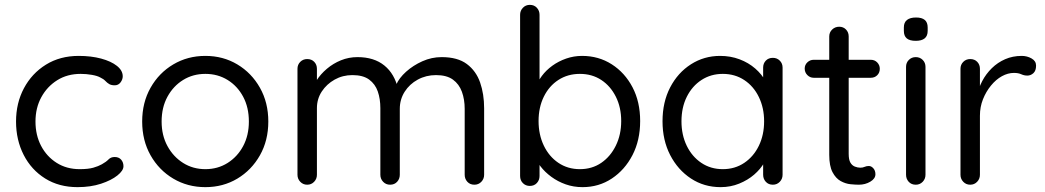

<svg xmlns="http://www.w3.org/2000/svg" viewBox="-20 -760 4299 790"><path d="M304 -530Q355 -530 396 -519Q437 -508 461 -489Q485 -470 485 -446Q485 -433 476 -421Q467 -409 452 -409Q438 -409 429.5 -414Q421 -419 413.5 -427Q406 -435 393 -441Q381 -448 358 -452Q335 -456 312 -456Q257 -456 215.5 -430Q174 -404 150 -360Q126 -316 126 -260Q126 -204 149 -160Q172 -116 213 -90Q254 -64 308 -64Q343 -64 364 -70Q385 -76 399 -84Q417 -94 426.5 -104Q436 -114 452 -114Q469 -114 478.5 -103Q488 -92 488 -76Q488 -58 463 -38Q438 -18 395.5 -4Q353 10 299 10Q223 10 166 -25.5Q109 -61 77.5 -122.5Q46 -184 46 -260Q46 -336 78.5 -397Q111 -458 169 -494Q227 -530 304 -530Z M1084 -260Q1084 -182 1049.5 -121Q1015 -60 956.5 -25Q898 10 825 10Q752 10 693 -25Q634 -60 599.5 -121Q565 -182 565 -260Q565 -338 599.5 -399Q634 -460 693 -495Q752 -530 825 -530Q898 -530 956.5 -495Q1015 -460 1049.5 -399Q1084 -338 1084 -260ZM1004 -260Q1004 -318 980.5 -362Q957 -406 916.5 -431Q876 -456 825 -456Q774 -456 733.5 -431Q693 -406 669 -362Q645 -318 645 -260Q645 -203 669 -159Q693 -115 733.5 -89.5Q774 -64 825 -64Q876 -64 916.5 -89.5Q957 -115 980.5 -159Q1004 -203 1004 -260Z M1451 -525Q1519 -525 1561.5 -490.5Q1604 -456 1618 -393H1603L1610 -411Q1622 -439 1651 -465Q1680 -491 1718 -508Q1756 -525 1797 -525Q1863 -525 1901 -496.5Q1939 -468 1955.5 -420.5Q1972 -373 1972 -314V-41Q1972 -24 1960.5 -12Q1949 0 1932 0Q1914 0 1903 -12Q1892 -24 1892 -41V-312Q1892 -351 1880.5 -382.5Q1869 -414 1843.5 -432.5Q1818 -451 1774 -451Q1733 -451 1699 -432.5Q1665 -414 1645 -382.5Q1625 -351 1625 -312V-41Q1625 -24 1614 -12Q1603 0 1585 0Q1568 0 1556.5 -12Q1545 -24 1545 -41V-315Q1545 -353 1534.5 -383.5Q1524 -414 1499 -432.5Q1474 -451 1430 -451Q1390 -451 1357 -432.5Q1324 -414 1304 -383.5Q1284 -353 1284 -315V-41Q1284 -24 1272.5 -12Q1261 0 1244 0Q1227 0 1215.5 -12Q1204 -24 1204 -41V-477Q1204 -494 1215.5 -505.5Q1227 -517 1244 -517Q1262 -517 1273 -505.5Q1284 -494 1284 -477V-401L1262 -377Q1266 -403 1282.5 -429Q1299 -455 1325 -477Q1351 -499 1383 -512Q1415 -525 1451 -525Z M2375 -530Q2443 -530 2497 -495.5Q2551 -461 2582.5 -401Q2614 -341 2614 -262Q2614 -183 2582.5 -122Q2551 -61 2497.5 -25.5Q2444 10 2377 10Q2340 10 2307.5 -1.5Q2275 -13 2248.5 -32.5Q2222 -52 2204 -75.5Q2186 -99 2178 -122L2200 -136V-36Q2200 -19 2189 -7Q2178 5 2160 5Q2143 5 2131.5 -6.5Q2120 -18 2120 -36V-699Q2120 -716 2131.5 -728Q2143 -740 2160 -740Q2178 -740 2189 -728Q2200 -716 2200 -699V-391L2185 -399Q2192 -424 2209.5 -447.5Q2227 -471 2252.5 -489.5Q2278 -508 2309.5 -519Q2341 -530 2375 -530ZM2366 -456Q2316 -456 2277.5 -431Q2239 -406 2217.5 -362Q2196 -318 2196 -262Q2196 -206 2217.5 -161Q2239 -116 2277.5 -90Q2316 -64 2366 -64Q2416 -64 2454 -90Q2492 -116 2514 -161Q2536 -206 2536 -262Q2536 -318 2514 -362Q2492 -406 2454 -431Q2416 -456 2366 -456Z M3160 -522Q3177 -522 3188.5 -510.5Q3200 -499 3200 -482V-41Q3200 -24 3188.5 -12Q3177 0 3160 0Q3142 0 3131 -12Q3120 -24 3120 -41V-136L3139 -138Q3139 -116 3124 -90Q3109 -64 3083 -41.5Q3057 -19 3021.5 -4.5Q2986 10 2945 10Q2877 10 2823 -25.5Q2769 -61 2737.5 -122Q2706 -183 2706 -261Q2706 -340 2737.5 -400.5Q2769 -461 2823 -495.5Q2877 -530 2943 -530Q2986 -530 3023 -516Q3060 -502 3087.5 -478Q3115 -454 3130.5 -425Q3146 -396 3146 -367L3120 -373V-482Q3120 -499 3131 -510.5Q3142 -522 3160 -522ZM2954 -64Q3004 -64 3042.5 -90Q3081 -116 3102.5 -160.5Q3124 -205 3124 -261Q3124 -316 3102.5 -360.5Q3081 -405 3042.5 -430.5Q3004 -456 2954 -456Q2905 -456 2866.5 -431Q2828 -406 2806 -362Q2784 -318 2784 -261Q2784 -205 2805.5 -160.5Q2827 -116 2865.5 -90Q2904 -64 2954 -64Z M3328 -514H3563Q3579 -514 3589.5 -503Q3600 -492 3600 -477Q3600 -461 3589.5 -450.5Q3579 -440 3563 -440H3328Q3313 -440 3302 -451Q3291 -462 3291 -478Q3291 -493 3302 -503.5Q3313 -514 3328 -514ZM3433 -650Q3450 -650 3461 -638.5Q3472 -627 3472 -610V-127Q3472 -103 3479 -91Q3486 -79 3497.5 -74.5Q3509 -70 3520 -70Q3530 -70 3537.5 -73.5Q3545 -77 3555 -77Q3565 -77 3573.5 -67.5Q3582 -58 3582 -43Q3582 -25 3561 -12.5Q3540 0 3514 0Q3500 0 3479.5 -2Q3459 -4 3439 -15Q3419 -26 3405.5 -51.5Q3392 -77 3392 -123V-610Q3392 -627 3404 -638.5Q3416 -650 3433 -650Z M3788 -41Q3788 -24 3776.5 -12Q3765 0 3748 0Q3730 0 3719 -12Q3708 -24 3708 -41V-485Q3708 -502 3719.5 -513.5Q3731 -525 3748 -525Q3765 -525 3776.5 -513.5Q3788 -502 3788 -485ZM3748 -592Q3723 -592 3711 -602Q3699 -612 3699 -633V-647Q3699 -668 3712 -678Q3725 -688 3749 -688Q3773 -688 3785 -678Q3797 -668 3797 -647V-633Q3797 -612 3784.5 -602Q3772 -592 3748 -592Z M3972 0Q3955 0 3943.5 -12Q3932 -24 3932 -41V-477Q3932 -494 3943.5 -505.5Q3955 -517 3972 -517Q3990 -517 4001 -505.5Q4012 -494 4012 -477V-345L4000 -366Q4006 -397 4021.5 -426.5Q4037 -456 4061 -479.5Q4085 -503 4116 -516.5Q4147 -530 4184 -530Q4206 -530 4224.5 -519.5Q4243 -509 4243 -490Q4243 -469 4232 -459Q4221 -449 4207 -449Q4194 -449 4182 -454.5Q4170 -460 4152 -460Q4127 -460 4102.5 -446.5Q4078 -433 4057.5 -408Q4037 -383 4024.5 -351.5Q4012 -320 4012 -284V-41Q4012 -24 4000.5 -12Q3989 0 3972 0Z"/></svg>

Font: Quicksand Light Medium
Style: Regular
Weight: 500
Version: Version 3.006